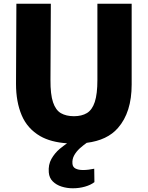

<svg xmlns="http://www.w3.org/2000/svg" viewBox="-20 -763 793 1031"><path d="M371 248Q339.5 248 311 239Q282.5 230 263.5 211.2Q244.5 192.5 242 163Q238.5 121.5 256.2 90.2Q274 59 300.5 36.5Q321.5 19.5 340 6.5Q252.5 0.5 196 -32Q127 -72 96.5 -144Q66 -216 66 -312L68 -743H253L251 -334Q250.5 -256 264.8 -213.8Q279 -171.5 307.2 -155.2Q335.5 -139 377 -139Q419 -139 447 -156Q475 -173 489 -215.5Q503 -258 503 -334V-743H687V-309Q687 -160 613.5 -76Q556.5 -10 445.5 4Q426 18 408.5 33.5Q389 51.5 378 71.8Q367 92 369 116Q370.5 134.5 386 142.2Q401.5 150 426 150Q440.5 150 456.2 148Q472 146 486 143L487 215Q467 230.5 436.2 239.2Q405.5 248 371 248Z"/></svg>

Font: Koeln Type Sans ExtraBold
Style: Regular
Weight: 800
Designer: Eben Sorkin
Foundry: Eben Sorkin
Version: Version 2.001